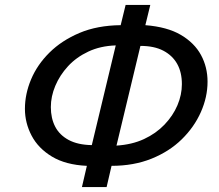

<svg xmlns="http://www.w3.org/2000/svg" viewBox="-20 -758 888 778"><path d="M312 0 332 -86Q246 -90 190.5 -123.5Q135 -157 108 -208.5Q81 -260 81 -317Q81 -377 106 -436.5Q131 -496 180.5 -545Q230 -594 302 -624.5Q374 -655 469 -656L489 -738H589L569 -656Q658 -649 713 -616.5Q768 -584 794.5 -535Q821 -486 821 -427Q821 -365 794 -304Q767 -243 716.5 -193.5Q666 -144 594 -115Q522 -86 432 -86L412 0ZM352 -170 449 -574Q387 -572 338 -549Q289 -526 255.5 -489.5Q222 -453 204 -410Q186 -367 186 -324Q186 -279 203.5 -245Q221 -211 258 -191Q295 -171 352 -170ZM452 -168Q515 -172 563.5 -194.5Q612 -217 646.5 -253Q681 -289 699 -331.5Q717 -374 717 -417Q717 -465 698 -499Q679 -533 642 -552.5Q605 -572 549 -572Z"/></svg>

Font: Ubuntu Sans Medium
Style: Italic
Weight: 500
Italic angle: -13.5°
Designer: Dalton Maag Ltd
Foundry: Dalton Maag Ltd
Version: Version 1.006